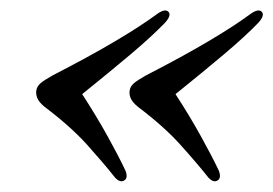

<svg xmlns="http://www.w3.org/2000/svg" viewBox="-20 -415 514 361"><path d="M48.5 -246Q50 -253 56.2 -258.5Q62.5 -264 78.5 -273Q148.5 -309 197 -337.8Q245.5 -366.5 276.5 -389.5Q290.5 -399 296.5 -393Q303 -386.5 290.5 -372.5Q266 -347 226 -313.2Q186 -279.5 134.5 -238Q160.5 -198 181.8 -159.8Q203 -121.5 216 -94Q221 -80.5 214 -76Q206 -70.5 196 -81.5Q175 -108 143.8 -142.8Q112.5 -177.5 64 -214Q52.5 -223.5 49.8 -231.5Q47 -239.5 48.5 -246ZM224 -246Q225.5 -253 231.8 -258.5Q238 -264 254 -273Q324 -309 372.5 -337.8Q421 -366.5 452 -389.5Q466 -399 472 -393Q478.5 -386.5 466 -372.5Q441.5 -347 401.5 -313.2Q361.5 -279.5 310 -238Q336 -198 357.2 -159.8Q378.5 -121.5 391.5 -94Q396.5 -80.5 389.5 -76Q381.5 -70.5 371.5 -81.5Q350.5 -108 319.2 -142.8Q288 -177.5 239.5 -214Q228 -223.5 225.2 -231.5Q222.5 -239.5 224 -246Z"/></svg>

Font: Fraunces 144pt S050
Style: Italic
Weight: 400
Italic angle: -16°
Version: Version 1.000; ttfautohint (v1.8.3)